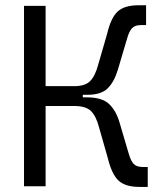

<svg xmlns="http://www.w3.org/2000/svg" viewBox="-20 -716 626 738"><path d="M72.3 0V-693.4H155.3V-384.8H265.1Q307.1 -384.8 326.4 -404.3Q345.7 -423.8 357.4 -467.3L391.6 -585.4Q406.2 -647.9 432.4 -671.9Q458.5 -695.8 512.7 -695.8H541.5V-619.6H522Q499 -619.6 487.8 -607.9Q476.6 -596.2 468.8 -568.8L433.1 -448.2Q419.4 -402.3 394.5 -377Q369.6 -351.6 314.9 -351.6H298.3V-341.8H314.9Q371.6 -341.8 398.7 -316.7Q425.8 -291.5 439.5 -245.1L475.1 -124.5Q482.9 -97.7 493.9 -85.9Q504.9 -74.2 528.3 -74.2H547.9V2.4H515.6Q461.9 2.4 435.8 -21.7Q409.7 -45.9 394.5 -107.9L360.8 -226.1Q349.6 -269.5 329.8 -289.1Q310.1 -308.6 265.1 -308.6H155.3V0Z"/></svg>

Font: Cascadia Code NF SemiLight
Style: Regular
Weight: 350
Monospace: yes
Designer: Aaron Bell
Foundry: Saja Typeworks
Version: Version 2404.023; ttfautohint (v1.8.4)